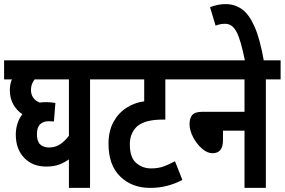

<svg xmlns="http://www.w3.org/2000/svg" viewBox="-20 -916 1388 936"><path d="M491 -529H419V0H316V-139Q295 -124 269 -114Q243 -104 205 -104Q139 -104 98 -146.5Q57 -189 57 -260Q57 -287 65 -313Q73 -339 89 -359Q60 -379 44 -408.5Q28 -438 28 -477Q28 -506 38 -529H0V-622H491ZM160 -261Q160 -227 176 -212Q192 -197 219 -197Q250 -197 273.5 -213Q297 -229 316 -254V-529H149Q141 -519 136 -506.5Q131 -494 131 -478Q131 -434 173 -416Q189 -418 207 -418Q228 -418 250 -414L243 -324Q232 -325 217 -325Q191 -325 175.5 -310Q160 -295 160 -261Z M891 -529H786V-333H771Q734 -333 703.5 -326Q673 -319 652 -303Q636 -290 624.5 -267.5Q613 -245 613 -212Q613 -148 644 -121.5Q675 -95 717 -95Q750 -95 776 -104Q802 -113 833 -130L869 -39Q796 0 712 0Q623 0 566 -55.5Q509 -111 509 -215Q509 -277 533 -321Q557 -365 596.5 -390.5Q636 -416 683 -422V-529H479V-622H891Z M879 -622H1348V-529H1276V0H1172V-279H1067V-232Q1067 -169 1016 -169Q990 -169 964 -192Q938 -215 921 -248Q904 -281 904 -311Q904 -339 917 -355Q930 -371 967 -371H1172V-529H879Z M1175 -615Q1155 -718 1134 -759Q1113 -800 1078 -800Q1053 -800 1031 -791L1004 -881Q1042 -896 1080 -896Q1124 -896 1159 -871.5Q1194 -847 1221 -786Q1248 -725 1267 -615Z"/></svg>

Font: Noto Sans Devanagari UI ExtraCondensed SemiBold
Style: Regular
Weight: 600
Width: 2
Designer: Jelle Bosma - Monotype Design Team
Foundry: Monotype Imaging Inc.
Version: Version 2.004; ttfautohint (v1.8.4.7-5d5b)